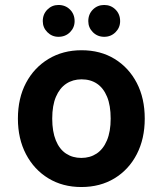

<svg xmlns="http://www.w3.org/2000/svg" viewBox="-20 -740 655 772"><path d="M307 12Q232 12 174.5 -23Q117 -58 84.5 -120Q52 -182 52 -263Q52 -345 84.5 -406.5Q117 -468 175 -503Q233 -538 308 -538Q384 -538 441 -503Q498 -468 530 -406.5Q562 -345 562 -263Q562 -182 530 -120Q498 -58 440.5 -23Q383 12 307 12ZM307 -105Q342 -105 368.5 -122.5Q395 -140 410 -175.5Q425 -211 425 -263Q425 -316 410.5 -351Q396 -386 370 -403.5Q344 -421 308 -421Q273 -421 246.5 -403.5Q220 -386 205 -351Q190 -316 190 -263Q190 -211 204.5 -175.5Q219 -140 245.5 -122.5Q272 -105 307 -105ZM215 -592Q189 -592 170.5 -610.5Q152 -629 152 -655Q152 -683 170.5 -701.5Q189 -720 215 -720Q243 -720 261.5 -701.5Q280 -683 280 -655Q280 -629 261.5 -610.5Q243 -592 215 -592ZM399 -592Q372 -592 353.5 -610.5Q335 -629 335 -655Q335 -683 353.5 -701.5Q372 -720 399 -720Q426 -720 444.5 -701.5Q463 -683 463 -655Q463 -629 444.5 -610.5Q426 -592 399 -592Z"/></svg>

Font: DM Sans 9pt
Style: Bold
Weight: 700
Version: Version 4.004;gftools[0.9.30]